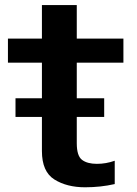

<svg xmlns="http://www.w3.org/2000/svg" viewBox="-20 -748 553 774"><path d="M42.5 -276.5H400V-352H42.5ZM323 7Q385.5 7 442.5 -6V-100Q407.5 -87.5 370.5 -87.5Q332 -87.5 310.8 -103.5Q289.5 -119.5 289.5 -170.5V-495.5H477.5V-592.5H289.5V-727.5H149V-592.5H12V-495.5H149V-139Q149 -56 199.2 -24.5Q249.5 7 323 7Z"/></svg>

Font: Anybody Thin SemiBold
Style: Regular
Weight: 600
Version: Version 1.113;gftools[0.9.25]